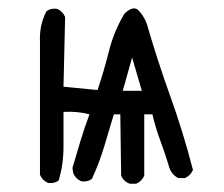

<svg xmlns="http://www.w3.org/2000/svg" viewBox="-20 -448 540 462"><path d="M292 -5.9Q277.3 -11.7 271.5 -25.4L269.5 -172.9H253.9Q242.2 -133.8 230.5 -94.7Q218.8 -55.7 201.2 -17.6Q191.4 -9.8 175.8 -11.7Q162.1 -17.6 156.2 -31.2L154.3 -43.9Q164.1 -77.1 173.8 -109.4Q183.6 -141.6 195.3 -172.9Q166 -180.7 132.8 -178.7Q132.8 -137.7 132.8 -94.7Q132.8 -51.8 121.1 -13.7Q111.3 -5.9 95.7 -7.8Q82 -13.7 76.2 -27.3V-346.7Q74.2 -387.7 91.8 -420.9Q101.6 -428.7 117.2 -426.8Q130.9 -420.9 136.7 -407.2L132.8 -239.3Q173.8 -235.4 214.8 -231.4Q230.5 -278.3 242.2 -325.2Q253.9 -372.1 279.3 -415Q300.8 -435.5 313 -423.3Q325.2 -411.1 333 -391.6Q358.4 -303.7 389.6 -216.8Q420.9 -129.9 444.3 -39.1Q438.5 -25.4 424.8 -19.5H409.2Q393.6 -27.3 387.7 -43.9Q377.9 -77.1 366.2 -108.4Q354.5 -139.6 346.7 -172.9H327.1V-25.4Q321.3 -11.7 307.6 -5.9ZM297.9 -309.6 275.4 -229.5H321.3Z"/></svg>

Font: JasonHandwriting2
Style: Regular
Weight: 400
Version: Version 1.05.10